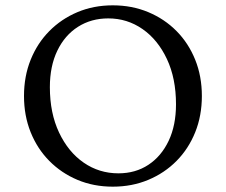

<svg xmlns="http://www.w3.org/2000/svg" viewBox="-20 -690 847 720"><path d="M403 10Q331 10 270.5 -15.5Q210 -41 165 -86.5Q120 -132 95 -194Q70 -256 70 -330Q70 -404 95 -466Q120 -528 165 -573.5Q210 -619 270.5 -644.5Q331 -670 403 -670Q475 -670 536 -644.5Q597 -619 642 -573.5Q687 -528 712 -466Q737 -404 737 -330Q737 -256 712 -194Q687 -132 642 -86.5Q597 -41 536 -15.5Q475 10 403 10ZM424 -40Q488 -40 536.5 -72Q585 -104 612.5 -162Q640 -220 640 -299Q640 -396 606 -468.5Q572 -541 514.5 -581Q457 -621 386 -621Q322 -621 272.5 -589.5Q223 -558 195 -500Q167 -442 167 -363Q167 -266 201.5 -193Q236 -120 294 -80Q352 -40 424 -40Z"/></svg>

Font: Spectral
Style: Regular
Weight: 400
Designer: Jean-Baptiste Levee
Foundry: Production Type
Version: Version 2.001